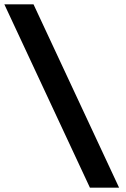

<svg xmlns="http://www.w3.org/2000/svg" viewBox="-35 -732 577 882"><path d="M378 130H512L119 -712H-15Z"/></svg>

Font: Overpass ExtraBold
Style: Regular
Weight: 800
Designer: Delve Withrington, Thomas Jockin
Foundry: Delve Fonts
Version: Version 3.000;DELV;Overpass